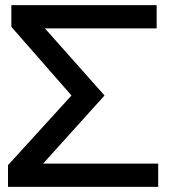

<svg xmlns="http://www.w3.org/2000/svg" viewBox="-20 -724 668 744"><path d="M257 -354 11 -84V0H593V-90H147L385 -354L154 -614H587V-704H24V-620Z"/></svg>

Font: Geom
Style: Regular
Weight: 400
Version: Version 1.102